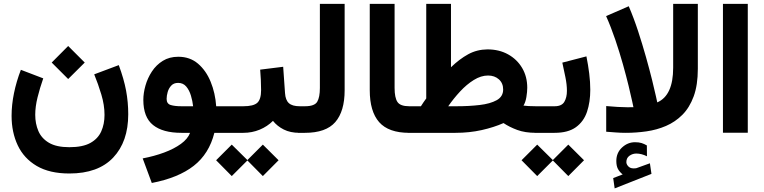

<svg xmlns="http://www.w3.org/2000/svg" viewBox="-20 -705 4055 1019"><path d="M341.8 -460.9 429.7 -373 341.8 -285.6 254.4 -373ZM348.1 76.2Q418.9 76.2 459.5 53.7Q500 31.2 517.3 -7.6Q534.7 -46.4 534.7 -95.2Q534.7 -147.5 517.8 -203.4Q501 -259.3 480 -310.5L610.4 -359.4Q637.7 -285.6 649.2 -224.1Q660.6 -162.6 660.6 -98.6Q660.6 46.9 580.8 131.3Q501 215.8 348.1 215.8Q243.2 215.8 175 175.8Q106.9 135.7 74.2 66.4Q41.5 -2.9 41.5 -90.3Q41.5 -148.4 54.2 -210.4Q66.9 -272.5 90.8 -334.5L209.5 -289.1Q191.4 -237.3 179.2 -188Q167 -138.7 167 -95.7Q167 -48.8 183.6 -9.8Q200.2 29.3 239.7 52.7Q279.3 76.2 348.1 76.2Z M926.3 -403.8Q987.8 -403.8 1030.8 -367.2Q1073.7 -330.6 1098.1 -270.8Q1122.6 -210.9 1127.4 -141.1H1164.1V0H1117.7Q1089.8 111.3 1008.3 175Q926.8 238.8 785.6 266.1L737.3 135.7Q798.8 124 851.3 104.5Q903.8 85 940.2 58.6Q976.6 32.2 988.8 0H942.9Q844.2 0 792.5 -41.3Q740.7 -82.5 740.7 -174.8Q740.7 -210.9 752 -250.7Q763.2 -290.5 786.1 -325.4Q809.1 -360.4 844 -382.1Q878.9 -403.8 926.3 -403.8ZM942.4 -141.1H1004.9Q1002 -168.5 993.4 -197.3Q984.9 -226.1 968.5 -245.6Q952.1 -265.1 925.3 -265.1Q902.3 -265.1 888.9 -250.7Q875.5 -236.3 869.9 -216.6Q864.3 -196.8 864.3 -180.2Q864.3 -154.3 886 -147.7Q907.7 -141.1 942.4 -141.1Z M1144 -141.1H1271.5Q1325.2 -141.1 1345.5 -159.4Q1365.7 -177.7 1365.7 -226.6Q1365.7 -255.4 1364.3 -282.5Q1362.8 -309.6 1360.8 -335.4L1482.9 -350.6L1492.7 -210.9Q1495.1 -173.8 1513.2 -157.5Q1531.2 -141.1 1570.8 -141.1H1581.1V0H1569.8Q1521 0 1486.1 -17.6Q1451.2 -35.2 1428.7 -63.5Q1398.9 -33.7 1358.2 -16.8Q1317.4 0 1271.5 0H1144ZM1210 62.5 1293 144.5 1375 62.5 1458.5 145.5 1375 229.5 1293 146.5 1210 229.5 1127 145.5Z M1561.5 -141.1H1598.6Q1649.4 -141.1 1663.6 -165Q1677.7 -189 1677.7 -237.8V-684.6H1809.1V-226.1Q1809.1 -114.3 1759.5 -57.1Q1710 0 1598.1 0H1561.5Z M1942.4 -684.6H2074.2V-238.3Q2074.2 -186.5 2089.4 -163.8Q2104.5 -141.1 2151.9 -141.1H2164.1V0H2151.9Q2042.5 0 1992.4 -56.6Q1942.4 -113.3 1942.4 -226.6Z M2566.9 -442.9Q2628.9 -442.9 2676.5 -416.5Q2724.1 -390.1 2751.2 -344.2Q2778.3 -298.3 2778.3 -239.3Q2778.3 -217.8 2773.7 -189.9Q2769 -162.1 2758.3 -144.5Q2769.5 -143.1 2785.6 -142.1Q2801.8 -141.1 2824.2 -141.1H2838.9V0H2824.7Q2766.6 0 2725.1 -15.4Q2683.6 -30.8 2652.3 -51.8Q2601.6 -29.3 2536.4 -14.6Q2471.2 0 2397.5 0H2144.5V-141.1H2213.9Q2220.7 -152.3 2227.8 -162.4Q2234.9 -172.4 2242.2 -182.6V-684.6H2373.5V-348.1Q2418.5 -391.6 2464.8 -417Q2511.2 -442.4 2566.9 -442.9ZM2570.3 -304.2Q2532.7 -304.2 2494.6 -280.5Q2456.5 -256.8 2421.9 -219.5Q2387.2 -182.1 2358.9 -141.1H2403.3Q2469.2 -141.1 2525.6 -147.7Q2582 -154.3 2616.2 -173.3Q2650.4 -192.4 2650.4 -230Q2650.4 -263.7 2627.7 -283.9Q2605 -304.2 2570.3 -304.2Z M2923.3 0H2818.4V-141.1H2923.8Q2960.9 -141.1 2974.9 -164.3Q2988.8 -187.5 2988.8 -223.1Q2988.8 -256.3 2980.7 -295.7Q2972.7 -335 2964.4 -372.6L3092.3 -405.8Q3101.6 -359.9 3107.2 -314.7Q3112.8 -269.5 3112.8 -228.5Q3112.8 -163.6 3095.5 -111.8Q3078.1 -60.1 3036.6 -30Q2995.1 0 2923.3 0ZM2831.1 62.5 2914.1 144.5 2996.1 62.5 3079.6 145.5 2996.1 229.5 2914.1 146.5 2831.1 229.5 2748 145.5Z M3284.7 220.7Q3268.1 207.5 3259.5 191.4Q3251 175.3 3251 149.4Q3251 106 3281.2 77.9Q3311.5 49.8 3350.1 49.8Q3371.1 49.8 3385 54.2Q3398.9 58.6 3413.1 66.9L3413.6 124.5Q3384.8 109.9 3356.9 109.9Q3337.4 109.9 3320.8 121.6Q3304.2 133.3 3304.2 155.8Q3304.7 168.9 3316.9 180.2Q3329.1 191.4 3355 188Q3355 188 3358.9 187L3429.2 161.6L3437.5 217.8L3242.2 294.9L3234.4 240.2ZM3301.3 0Q3274.9 0 3249.3 -2Q3223.6 -3.9 3197.3 -5.9V-142.1Q3227.5 -139.2 3258.1 -137.5Q3288.6 -135.7 3311 -135.7Q3319.8 -135.7 3327.6 -136Q3335.4 -136.2 3341.8 -136.2Q3341.8 -136.2 3335.2 -167Q3328.6 -197.8 3316.2 -249.3Q3303.7 -300.8 3285.9 -364.3Q3268.1 -427.7 3245.6 -494.1Q3223.1 -560.5 3196.8 -619.6L3316.9 -671.9Q3343.8 -609.4 3366.7 -539.3Q3389.6 -469.2 3408.4 -402.3Q3427.2 -335.4 3440.7 -281Q3454.1 -226.6 3461.2 -194.1Q3468.3 -161.6 3468.3 -161.6Q3552.7 -198.2 3552.7 -345.7V-684.6H3683.6V-339.8Q3683.6 -253.4 3661.6 -193.6Q3639.6 -133.8 3601.6 -95.7Q3563.5 -57.6 3514.6 -36.6Q3465.8 -15.6 3410.9 -7.8Q3356 0 3301.3 0Z M3948.7 -684.6V-0.5H3816.9V-684.6Z"/></svg>

Font: Vazirmatn UI NL ExtraBold
Style: Regular
Weight: 800
Designer: Saber Rastikerdar
Foundry: Saber Rastikerdar
Version: Version 33.003